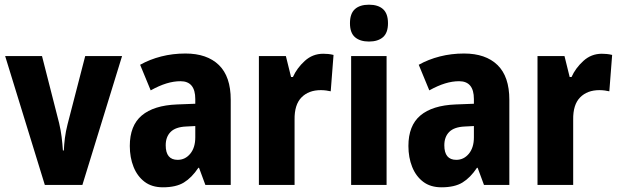

<svg xmlns="http://www.w3.org/2000/svg" viewBox="-20 -788 2642 818"><path d="M171 0 2 -549H159L232 -263Q239 -233 242.5 -205Q246 -177 248 -147H252Q253 -172 256.5 -200Q260 -228 268 -259L343 -549H500L331 0Z M770 -560Q862 -560 912.5 -511Q963 -462 963 -363V0H855L828 -73H825Q797 -31 763.5 -10.5Q730 10 674 10Q627 10 596 -13.5Q565 -37 549 -77Q533 -117 533 -166Q533 -253 584 -296Q635 -339 734 -343L812 -346V-366Q812 -442 749 -442Q720 -442 689 -432.5Q658 -423 622 -403L577 -512Q618 -535 667 -547.5Q716 -560 770 -560ZM773 -249Q728 -247 707 -226Q686 -205 686 -169Q686 -107 737 -107Q769 -107 790.5 -133Q812 -159 812 -203V-251Z M1357 -559Q1367 -559 1378 -558Q1389 -557 1401 -554L1389 -399Q1381 -401 1369.5 -402.5Q1358 -404 1347 -404Q1295 -404 1264.5 -373Q1234 -342 1235 -278V0H1083V-549H1198L1220 -460H1228Q1245 -498 1278.5 -528.5Q1312 -559 1357 -559Z M1552 -768Q1591 -768 1612 -749Q1633 -730 1633 -689Q1633 -648 1611.5 -629.5Q1590 -611 1552 -611Q1514 -611 1492.5 -629.5Q1471 -648 1471 -689Q1471 -730 1492 -749Q1513 -768 1552 -768ZM1627 -549V0H1476V-549Z M1957 -560Q2049 -560 2099.5 -511Q2150 -462 2150 -363V0H2042L2015 -73H2012Q1984 -31 1950.5 -10.5Q1917 10 1861 10Q1814 10 1783 -13.5Q1752 -37 1736 -77Q1720 -117 1720 -166Q1720 -253 1771 -296Q1822 -339 1921 -343L1999 -346V-366Q1999 -442 1936 -442Q1907 -442 1876 -432.5Q1845 -423 1809 -403L1764 -512Q1805 -535 1854 -547.5Q1903 -560 1957 -560ZM1960 -249Q1915 -247 1894 -226Q1873 -205 1873 -169Q1873 -107 1924 -107Q1956 -107 1977.5 -133Q1999 -159 1999 -203V-251Z M2544 -559Q2554 -559 2565 -558Q2576 -557 2588 -554L2576 -399Q2568 -401 2556.5 -402.5Q2545 -404 2534 -404Q2482 -404 2451.5 -373Q2421 -342 2422 -278V0H2270V-549H2385L2407 -460H2415Q2432 -498 2465.5 -528.5Q2499 -559 2544 -559Z"/></svg>

Font: Noto Sans Telugu Condensed ExtraBold
Style: Regular
Weight: 800
Width: 3
Designer: Jelle Bosma - Monotype Design Team
Foundry: Monotype Imaging Inc.
Version: Version 2.005; ttfautohint (v1.8.4.7-5d5b)